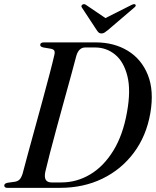

<svg xmlns="http://www.w3.org/2000/svg" viewBox="-20 -904 752 924"><path d="M0.5 -11.5Q0.5 -21 16.5 -24.5L52.5 -29.5Q66 -32 74.2 -40.2Q82.5 -48.5 89 -69Q98.5 -106 114.5 -164.5Q130.5 -223 149.2 -291Q168 -359 186.2 -426.2Q204.5 -493.5 219.2 -549.8Q234 -606 241.5 -639.5Q245 -653.5 241.2 -660.2Q237.5 -667 224.5 -669.5L189 -675.5Q173.5 -679 173.5 -687.5Q173.5 -700 191.5 -700H440.5Q528.5 -700 594.8 -659.8Q661 -619.5 691.5 -543.5Q722 -467.5 703.5 -359.5Q684.5 -250 624.2 -169.2Q564 -88.5 472.8 -44.2Q381.5 0 269 0H15.5Q0.5 0 0.5 -11.5ZM274.5 -26Q349 -26 413.8 -64.5Q478.5 -103 525 -178.2Q571.5 -253.5 591 -363Q610.5 -469 593 -538.2Q575.5 -607.5 533.8 -641.5Q492 -675.5 438 -675.5H390Q359.5 -675.5 347.5 -636Q338.5 -601 323 -544.5Q307.5 -488 289.2 -422Q271 -356 253 -289.8Q235 -223.5 220.5 -167.8Q206 -112 198 -77Q187.5 -26 228 -26ZM499 -759Q489.5 -751.5 483 -747.2Q476.5 -743 468 -743Q460 -743 455.2 -747.2Q450.5 -751.5 445.5 -759L374.5 -867Q368 -876 377 -882Q385 -887 394.5 -880L487.5 -817L612.5 -880Q626.5 -887 631.5 -882Q637 -876 625.5 -867Z"/></svg>

Font: Fraunces 72pt
Style: Italic
Weight: 400
Italic angle: -16°
Version: Version 1.000;[b76b70a41]